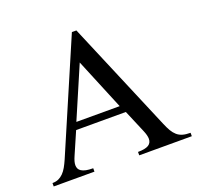

<svg xmlns="http://www.w3.org/2000/svg" viewBox="-122 -829 994 962"><g transform="rotate(-20 375.0 -348.0)"><path d="M379.9 -695.8 628.9 -106.9Q638.7 -83.5 648.4 -66.9Q658.2 -50.3 670.7 -39.3Q683.1 -28.3 700.2 -23.2Q717.3 -18.1 742.2 -18.1V0H461.9V-18.1Q500.5 -18.1 518.1 -28.8Q535.6 -39.6 535.6 -61.5Q535.6 -79.6 523.9 -106.9L473.1 -227.1H208L155.8 -106.9Q150.4 -94.7 147.2 -83.5Q144 -72.3 144 -62.5Q144 -52.7 147.9 -44.4Q151.9 -36.1 161.1 -30.3Q170.4 -24.4 185.5 -21.2Q200.7 -18.1 223.1 -18.1V0H5.9V-18.1Q24.4 -18.1 38.6 -24.4Q52.7 -30.8 64.2 -42.5Q75.7 -54.2 85 -70.6Q94.2 -86.9 103 -106.9L356 -695.8ZM223.1 -265.1H454.1L340.8 -539.1Z"/></g></svg>

Font: Chandrasa
Style: Regular
Weight: 400
Designer: R.S. Wihananto
Foundry: R.S. Wihananto
Version: Version 2.0.1